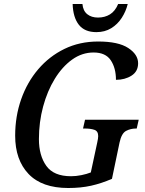

<svg xmlns="http://www.w3.org/2000/svg" viewBox="-20 -932 728 962"><path d="M322 10Q190 10 123 -60.5Q56 -131 56 -252Q56 -349 86 -434.5Q116 -520 171.5 -585Q227 -650 303 -687Q379 -724 472 -724Q573 -724 622.5 -691.5Q672 -659 672 -615Q672 -574 639 -553Q606 -532 561 -532Q561 -591 535 -630Q509 -669 449 -669Q391 -669 341.5 -633.5Q292 -598 254.5 -537Q217 -476 196 -398Q175 -320 175 -235Q175 -153 212 -101Q249 -49 336 -49Q361 -49 388 -54.5Q415 -60 435 -68L467 -217Q472 -239 472 -250Q472 -275 453 -281.5Q434 -288 406 -288H396L406 -332H675L665 -288H661Q634 -288 611.5 -276Q589 -264 579 -218L541 -36Q488 -13 436.5 -1.5Q385 10 322 10ZM463 -771Q404 -771 375 -808Q346 -845 344 -912H393Q396 -878 417 -861Q438 -844 471 -844Q505 -844 531 -860Q557 -876 572 -912H620Q611 -875 590 -842.5Q569 -810 537 -790.5Q505 -771 463 -771Z"/></svg>

Font: Noto Serif SemiCondensed Medium
Style: Italic
Weight: 500
Width: 4
Italic angle: -12°
Designer: Monotype Design Team
Foundry: Monotype Imaging Inc.
Version: Version 2.013